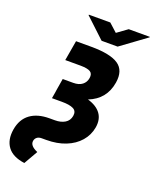

<svg xmlns="http://www.w3.org/2000/svg" viewBox="-223 -1048 1100 1375"><g transform="rotate(20 326.5 -360.0)"><path d="M372.1 -937.5 434.6 -880.9 512.7 -937.5H673.8L672.9 -933.6L480.5 -793H358.4L208 -933.6L209 -937.5ZM187.5 -727.5H304.7Q449.7 -727.1 511.5 -685.1Q573.2 -643.1 557.6 -546.9Q536.1 -413.6 410.6 -364.7Q479.5 -344.7 510.7 -302Q542 -259.3 531.2 -195.3Q520.5 -134.3 480.2 -87.9Q439.9 -41.5 375.7 -15.9Q311.5 9.8 228.5 9.8H194.3Q171.9 9.8 158.7 20.3Q145.5 30.8 142.6 47.9Q135.7 86.9 198.2 113.3L137.7 218.8Q46.4 206.5 7.6 154.3Q-31.2 102.1 -17.6 19.5Q-3.9 -62 51.8 -102.8Q107.4 -143.6 197.3 -143.6H238.3Q284.2 -143.6 314.7 -162.1Q345.2 -180.7 351.6 -217.8Q357.9 -255.9 328.4 -270.8Q298.8 -285.6 239.3 -285.2H165L174.3 -339.8H173.8L190.4 -440.4H270.5Q313.5 -440.4 338.6 -460Q363.8 -479.5 369.1 -512.7Q374.5 -546.9 352.8 -560.3Q331.1 -573.7 279.3 -574.2H161.1Z"/></g></svg>

Font: Inter Tight Black
Style: Italic
Weight: 900
Italic angle: -9.39999°
Designer: Rasmus Andersson
Foundry: rsms
Version: Version 3.004; ttfautohint (v1.8.4.7-5d5b)